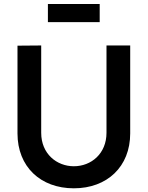

<svg xmlns="http://www.w3.org/2000/svg" viewBox="-20 -954 760 988"><path d="M360 15C531.5 15 650 -96.5 650 -267.5V-720H528V-270.5C528 -163.5 449.5 -98.5 360 -98.5C272.5 -98.5 192 -162 192 -270.5V-720L70 -719V-267.5C70 -96 188.5 15 360 15ZM226.5 -840H493V-933.5H226.5Z"/></svg>

Font: Eudonet
Style: Bold
Weight: 700
Designer: Mikhail Sharanda
Foundry: Mikhail Sharanda
Version: Version 4.503;Glyphs 3.1.2 (3151)